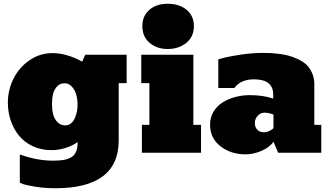

<svg xmlns="http://www.w3.org/2000/svg" viewBox="-20 -816 1760 1026"><path d="M275.4 189.9Q217.3 189.9 168.2 181.6Q119.1 173.3 105.7 168.5Q92.3 163.6 85.9 160.2V9.3Q176.8 42.5 263.7 42.5Q297.4 42.5 319.6 38.8Q341.8 35.2 360.1 24.7Q378.4 14.2 386.7 -5.9Q395 -25.9 395 -57.1Q366.7 -36.6 329.6 -25.1Q292.5 -13.7 254.9 -13.7Q200.2 -13.7 155.3 -34.7Q110.4 -55.7 81.5 -91.1Q52.7 -126.5 37.4 -171.9Q22 -217.3 22 -267.6Q22 -335 52 -395.3Q82 -455.6 137.5 -493.9Q192.9 -532.2 260.7 -532.2Q335 -532.2 419.4 -486.8L435.5 -523.4H656.7V-371.6H614.3V-65.9Q614.3 189.9 275.4 189.9ZM257.8 -259.8Q257.8 -230.5 263.7 -206.3Q269.5 -182.1 286.1 -164.1Q302.7 -146 328.6 -146Q345.7 -146 359.1 -156.7Q372.6 -167.5 379.9 -184.3Q387.2 -201.2 390.9 -219.2Q394.5 -237.3 394.5 -255.4Q394.5 -283.2 387.9 -308.3Q381.3 -333.5 364.7 -352.3Q348.1 -371.1 324.7 -371.1Q300.3 -371.1 284.7 -354Q269 -336.9 263.4 -313.2Q257.8 -289.6 257.8 -259.8Z M1013.2 -148.9H1054.2V0H738.3V-148.9H778.3V-371.6H734.9V-523.4H1013.2ZM876 -554.2Q817.9 -554.2 779.3 -587.2Q740.7 -620.1 740.7 -676.3Q740.7 -731.4 778.6 -763.7Q816.4 -795.9 876 -795.9Q938 -795.9 977.1 -763.7Q1016.1 -731.4 1016.1 -676.3Q1016.1 -620.1 975.8 -587.2Q935.5 -554.2 876 -554.2Z M1102.5 -150.4Q1102.5 -188 1120.8 -218.8Q1139.2 -249.5 1169.4 -268.6Q1199.7 -287.6 1237.1 -297.6Q1274.4 -307.6 1314.9 -307.6Q1386.2 -307.6 1439.9 -289.1V-311Q1439.9 -392.1 1336.9 -392.1Q1267.1 -392.1 1231.9 -345.7H1146.5V-499L1179.2 -507.8Q1211.9 -516.1 1271 -524.7Q1330.1 -533.2 1382.3 -533.2Q1402.3 -533.2 1418.5 -532.7Q1434.6 -532.2 1465.1 -528.8Q1495.6 -525.4 1519.3 -519.3Q1543 -513.2 1570.6 -500.7Q1598.1 -488.3 1616.5 -471.2Q1634.8 -454.1 1647.2 -427Q1659.7 -399.9 1659.7 -366.2V-148.9H1696.8V0H1466.3L1441.9 -58.1Q1417.5 -26.4 1375 -8.8Q1332.5 8.8 1292.5 8.8Q1213.4 8.8 1158 -34.4Q1102.5 -77.6 1102.5 -150.4ZM1341.8 -159.2Q1341.8 -137.2 1354.5 -123.3Q1367.2 -109.4 1388.7 -109.4Q1404.3 -109.4 1418 -115.7Q1431.6 -122.1 1435.5 -125.7Q1439.5 -129.4 1441.4 -131.8V-203.6L1434.6 -206.1Q1427.7 -209 1415.8 -211.4Q1403.8 -213.9 1393.1 -213.9Q1372.1 -213.9 1356.9 -197Q1341.8 -180.2 1341.8 -159.2Z"/></svg>

Font: Bevan
Style: Regular
Weight: 400
Foundry: vernon adams
Version: Version 1.000